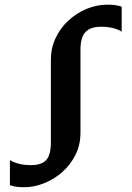

<svg xmlns="http://www.w3.org/2000/svg" viewBox="-20 -772 551 804"><path d="M81 12Q60.5 12 47 9.8Q33.5 7.5 21.5 3.5V-102Q34 -93 57.2 -86.8Q80.5 -80.5 110 -80.5Q153.5 -80.5 173.2 -101.5Q193 -122.5 193 -176V-522Q193 -570 212.5 -612Q232 -654 266 -685.5Q300 -717 342.5 -734.8Q385 -752.5 431 -752.5Q450.5 -752.5 464.5 -750.2Q478.5 -748 489.5 -744V-639Q478.5 -647.5 455.8 -653.8Q433 -660 402.5 -660Q358.5 -660 337.8 -637.5Q317 -615 317 -564.5V-216.5Q317 -165.5 296 -123.5Q275 -81.5 240.5 -51.2Q206 -21 164.2 -4.5Q122.5 12 81 12Z"/></svg>

Font: Merriweather 24pt SemiBold
Style: Regular
Weight: 600
Designer: Eben Sorkin
Foundry: Eben Sorkin
Version: Version 2.100